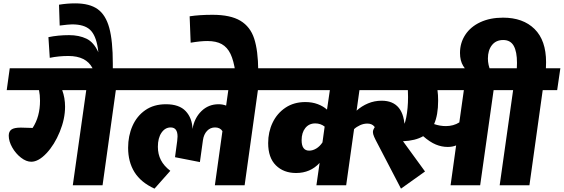

<svg xmlns="http://www.w3.org/2000/svg" viewBox="-20 -1102 3353 1142"><path d="M755 -566H669L590 0H413L493 -566H350Q367 -520 367 -467Q367 -395 335.5 -318Q304 -241 256.5 -190.5Q209 -140 166 -140Q136 -140 104.5 -164.5Q73 -189 52.5 -225.5Q32 -262 32 -295Q32 -320 48 -331.5Q64 -343 104 -343L174 -341Q218 -408 218 -503Q218 -537 212 -566H20L38 -696H774Z M651 -684 578 -672 544 -664Q539 -679 530 -697Q492 -769 387 -769Q329 -769 276 -758L268 -881Q325 -893 391 -893Q450 -893 494 -872Q538 -851 565 -791L562 -815Q550 -893 515.5 -925Q481 -957 409 -957Q389 -957 335 -950L331 -1074Q379 -1082 427 -1082Q513 -1082 561 -1047.5Q609 -1013 630 -936Q651 -859 651 -724Z M1600 -566H1514L1435 0H1258L1303 -322Q1289 -344 1259 -344Q1231 -344 1211.5 -323.5Q1192 -303 1187 -268L1169 -138L1021 -167L1034 -264Q1036 -282 1036 -290Q1036 -344 995 -344Q962 -344 940.5 -312.5Q919 -281 919 -229Q919 -185 937 -150Q955 -115 993 -86L899 20Q818 -17 780 -78Q742 -139 742 -223Q742 -294 768 -353Q794 -412 844.5 -447Q895 -482 967 -482Q1046 -482 1084.5 -441Q1123 -400 1125 -335Q1136 -400 1178 -441Q1220 -482 1280 -482Q1304 -482 1325 -474L1338 -566H714L732 -696H1619Z M1213 -858Q1173 -858 1114 -848L1108 -1005Q1166 -1014 1244 -1014Q1351 -1014 1410 -978.5Q1469 -943 1492 -872Q1515 -801 1516 -683L1380 -673Q1370 -742 1351 -781.5Q1332 -821 1299 -839.5Q1266 -858 1213 -858Z M2387 -333 2222 -300Q2218 -367 2165 -367Q2143 -367 2122 -357.5Q2101 -348 2086 -334L2039 0H1862L1881 -133Q1826 -73 1741 -73Q1667 -73 1621 -118.5Q1575 -164 1575 -251Q1575 -317 1601.5 -372.5Q1628 -428 1678 -461.5Q1728 -495 1796 -495Q1837 -495 1870 -482.5Q1903 -470 1925 -450L1942 -566H1561L1579 -696H2223L2205 -566H2118L2101 -444Q2131 -471 2169 -487Q2207 -503 2250 -503Q2318 -503 2352.5 -460Q2387 -417 2387 -333ZM1898 -255 1911 -349Q1887 -368 1855 -368Q1818 -368 1796 -340.5Q1774 -313 1774 -268Q1774 -206 1819 -206Q1840 -206 1861 -218.5Q1882 -231 1898 -255Z M3002 -566H2916L2836 0H2660L2693 -237Q2671 -228 2643 -228Q2607 -228 2572 -242.5Q2537 -257 2497 -292Q2451 -265 2377 -262L2508 -82L2365 20L2227 -245Q2213 -271 2205.5 -288Q2198 -305 2198 -317Q2198 -333 2216 -355Q2234 -377 2260 -392.5Q2286 -408 2306 -408Q2323 -408 2335 -394Q2347 -380 2366 -343Q2385 -346 2396 -402Q2407 -458 2407 -525Q2407 -552 2406 -566H2175L2193 -696H3020ZM2739 -566H2582Q2586 -539 2586 -503Q2586 -418 2562 -364Q2597 -352 2632 -352Q2677 -352 2712 -374Z M3294 -566H3208L3129 0H2952L3032 -566H2946L2964 -696H3054Q3055 -706 3055 -728Q3055 -795 3035.5 -829.5Q3016 -864 2973 -864Q2930 -864 2906 -833.5Q2882 -803 2882 -754Q2882 -715 2899 -678L2782 -662Q2754 -679 2735 -710Q2716 -741 2716 -787Q2716 -847 2747.5 -895Q2779 -943 2837 -970Q2895 -997 2972 -997Q3091 -997 3159.5 -929.5Q3228 -862 3228 -732Q3228 -709 3227 -696H3313Z"/></svg>

Font: FiraGO Heavy
Style: Italic
Weight: 900
Italic angle: -8°
Designer: bBox Type GmbH
Foundry: bBox Type GmbH
Version: Version 1.001